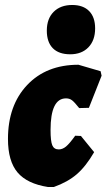

<svg xmlns="http://www.w3.org/2000/svg" viewBox="-20 -741 428 771"><path d="M270 -721Q314 -721 338 -696.5Q362 -672 362 -627Q362 -579 335 -551Q308 -523 262 -523Q216 -523 192 -547.5Q168 -572 168 -618Q168 -666 195.5 -693.5Q223 -721 270 -721ZM295 -481 384 -455 388 -437 337 -308 298 -307Q279 -331 269 -338.5Q259 -346 245 -346Q183 -346 183 -219Q183 -174 190 -157.5Q197 -141 216 -141Q231 -141 245 -152.5Q259 -164 282 -196L305 -195L358 -130Q325 -73 288.5 -41.5Q252 -10 196 10H173Q89 -3 50.5 -48.5Q12 -94 12 -183Q12 -318 89 -399.5Q166 -481 295 -481Z"/></svg>

Font: Alegreya Sans Black
Style: Italic
Weight: 900
Italic angle: -7°
Designer: Juan Pablo del Peral
Foundry: Huerta Tipografica
Version: Version 2.007